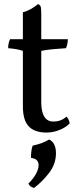

<svg xmlns="http://www.w3.org/2000/svg" viewBox="-20 -640 391 940"><path d="M208 9Q149 9 120.5 -21.5Q92 -52 92 -120V-391Q77 -396 61 -399Q45 -402 20 -404Q20 -417 22 -426.5Q24 -436 29 -448H92V-580Q112 -585 131.5 -596Q151 -607 166 -620Q176 -616 179 -608Q182 -600 182 -568V-448H312Q312 -438 310 -426.5Q308 -415 303 -404Q267 -402 237 -399Q207 -396 182 -391V-141Q182 -108 189 -86.5Q196 -65 209 -55Q222 -45 240 -45Q261 -45 276.5 -51Q292 -57 306 -69Q319 -54 321 -36Q304 -17 272 -4Q240 9 208 9ZM220 43Q237 50 245.5 67.5Q254 85 254 110Q254 162 221.5 205Q189 248 147 280Q127 276 119 259Q144 234 156.5 210.5Q169 187 169 169Q169 137 132 133Q131 125 133 105Q135 85 140 73Q163 68 183 61Q203 54 220 43Z"/></svg>

Font: Vollkorn
Style: Regular
Weight: 400
Designer: Friedrich Althausen
Foundry: Friedrich Althausen
Version: Version 4.104